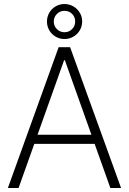

<svg xmlns="http://www.w3.org/2000/svg" viewBox="-20 -944 646 964"><path d="M19.5 0 274.4 -707H332L587.9 0H534.2L455.1 -221.7H152.3L73.2 0ZM439 -267.6 305.7 -641.6H301.8L168.5 -267.6ZM215.8 -835.9Q215.8 -859.9 227.5 -880.1Q239.3 -900.4 259.5 -912.1Q279.8 -923.8 303.7 -923.8Q327.6 -923.8 348.1 -912.1Q368.7 -900.4 380.6 -880.1Q392.6 -859.9 392.6 -835.9Q392.6 -812 380.6 -791.7Q368.7 -771.5 348.1 -759.8Q327.6 -748 303.7 -748Q279.8 -748 259.5 -759.8Q239.3 -771.5 227.5 -791.7Q215.8 -812 215.8 -835.9ZM357.4 -835.9Q357.4 -858.9 342 -874.3Q326.7 -889.6 303.7 -889.6Q281.2 -889.6 265.6 -873.8Q250 -857.9 250 -835.9Q250 -813.5 265.6 -797.9Q281.2 -782.2 303.7 -782.2Q326.7 -782.2 342 -797.9Q357.4 -813.5 357.4 -835.9Z"/></svg>

Font: Pretendard JP ExtraLight
Style: Regular
Weight: 200
Designer: Base glyphs from Inter by Rasmus Andersson; Hangeul glyphs from Noto Sans CJK(Source Han Sans) by Jang Soo-young and Kan
Foundry: Kil Hyung-jin
Version: Version 1.309